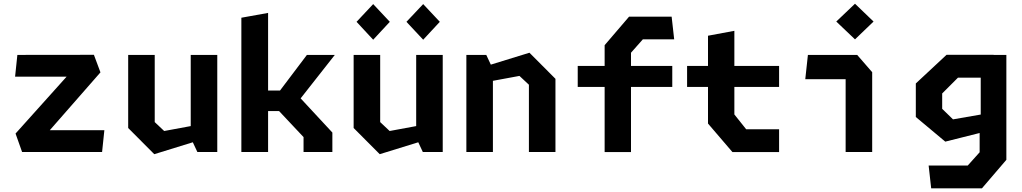

<svg xmlns="http://www.w3.org/2000/svg" viewBox="-20 -836 5620 1056"><path d="M101.5 0H541.5L554 -120H254L532.5 -438L496.5 -534.5L75.5 -534L63 -414.5H346.5L65.5 -101.5Z M831 -534H685V-132L828.5 12L1040.5 -53.5L1065.5 0H1175V-534H1029V-142.5L883 -115.5L831 -164.5Z M1649.5 0H1808V-107L1633.5 -295L1821.5 -534H1668L1520 -338H1454.5V-765L1307.5 -738.5V0H1454.5V-225H1515L1649.5 -82Z M2071 -534H1925V-132L2068.5 12L2280.5 -53.5L2305.5 0H2415V-534H2269V-142.5L2123 -115.5L2071 -164.5ZM2032.5 -617.5 2124 -716 2032.5 -813.5 1941 -716ZM2307.5 -617.5 2399 -716 2307.5 -813.5 2215.5 -716Z M2889 0H3035V-402.5L2892 -546L2679.5 -480.5L2654.5 -534H2545V0H2691V-391.5L2837 -418.5L2889 -370Z M3305.5 0.5H3450.5V-358H3677.5V-473.5H3450.5V-546L3515.5 -619.5H3688L3674 -744.5H3440L3305.5 -587.5V-473.5H3157.5V-358H3305.5Z M4008.5 0.5H4265V-125H4084L4019 -206.5V-358H4265V-473.5H4019V-666.5L3874 -639.5V-473.5H3759V-358H3874V-156.5Z M4631 0H4777V-439L4694.5 -534H4423.5L4409 -400.5H4631ZM4682.5 -619.5 4784.5 -717.5 4682.5 -815.5 4579.5 -717.5Z M5101.5 200H5380.5L5515 43V-534H5445V-534.5H5186L5017 -377V-192.5L5179 -57L5368 -104.5V1.5L5302.5 74.5H5087.5ZM5162 -237.5V-322L5249 -409H5374V-206L5221.5 -179.5Z"/></svg>

Font: Monaspace Krypton
Style: Bold
Weight: 700
Designer: Riley Cran & the Lettermatic Team
Foundry: Lettermatic
Version: Version 1.200 (Monaspace Krypton)